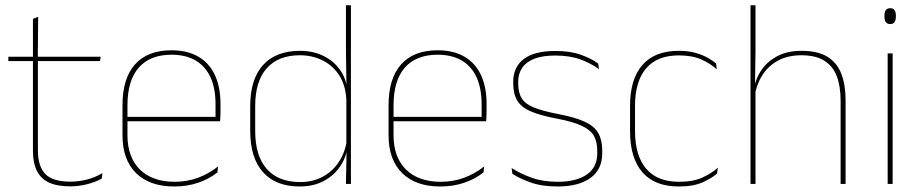

<svg xmlns="http://www.w3.org/2000/svg" viewBox="-20 -684 3422 714"><path d="M241 9Q192.5 9 162 -5.2Q131.5 -19.5 117 -49Q102.5 -78.5 102.5 -123V-462.5H121V-124.5Q121 -65.5 148.5 -37Q176 -8.5 241.5 -8.5Q272.5 -8.5 302.8 -16.2Q333 -24 361 -40L358.5 -20Q335.5 -7 304.2 1Q273 9 241 9ZM352 -457H11V-473H354.5ZM120.5 -468H102.5V-614L122 -621.5Z M628 9.5Q536.5 9.5 486 -40.2Q435.5 -90 435.5 -180.5V-292.5Q435.5 -392.5 482.2 -444.8Q529 -497 618 -497Q676.5 -497 717.2 -473.5Q758 -450 779 -405.2Q800 -360.5 800 -296.5V-279.5Q800 -268.5 799.8 -257.5Q799.5 -246.5 798.5 -233H781.5Q781.5 -250.5 781.5 -266.5Q781.5 -282.5 781.5 -296Q781.5 -355.5 762.8 -396.5Q744 -437.5 707.5 -459Q671 -480.5 618 -480.5Q538 -480.5 496 -432.5Q454 -384.5 454 -292.5V-243.5V-239.5V-181Q454 -140 465.8 -108Q477.5 -76 500 -53.8Q522.5 -31.5 555 -19.8Q587.5 -8 628.5 -8Q676 -8 716 -22.8Q756 -37.5 791 -65L788.5 -43Q759 -19 718 -4.8Q677 9.5 628 9.5ZM792 -233H444V-249.5H792Z M1094.5 9.5Q1005.5 9.5 958 -43.8Q910.5 -97 910.5 -197V-289.5Q910.5 -389.5 958.2 -442.2Q1006 -495 1096 -495Q1146 -495 1186 -474.5Q1226 -454 1249.2 -417Q1272.5 -380 1273 -330H1279L1268 -313.5Q1265 -368.5 1240.8 -405Q1216.5 -441.5 1178.5 -460Q1140.5 -478.5 1095 -478.5Q1015 -478.5 972 -430.2Q929 -382 929 -289.5V-197Q929 -104.5 972 -55.8Q1015 -7 1096.5 -7Q1143 -7 1179.5 -26.5Q1216 -46 1239.5 -81Q1263 -116 1270 -162.5L1279 -144H1273.5Q1269 -101.5 1246 -66.8Q1223 -32 1184.5 -11.2Q1146 9.5 1094.5 9.5ZM1285 0H1266.5L1269 -130.5L1268 -138V-346.5L1268.5 -356L1266.5 -494.5V-664.5H1285Z M1617.5 9.5Q1526 9.5 1475.5 -40.2Q1425 -90 1425 -180.5V-292.5Q1425 -392.5 1471.8 -444.8Q1518.5 -497 1607.5 -497Q1666 -497 1706.8 -473.5Q1747.5 -450 1768.5 -405.2Q1789.5 -360.5 1789.5 -296.5V-279.5Q1789.5 -268.5 1789.2 -257.5Q1789 -246.5 1788 -233H1771Q1771 -250.5 1771 -266.5Q1771 -282.5 1771 -296Q1771 -355.5 1752.2 -396.5Q1733.5 -437.5 1697 -459Q1660.5 -480.5 1607.5 -480.5Q1527.5 -480.5 1485.5 -432.5Q1443.5 -384.5 1443.5 -292.5V-243.5V-239.5V-181Q1443.5 -140 1455.2 -108Q1467 -76 1489.5 -53.8Q1512 -31.5 1544.5 -19.8Q1577 -8 1618 -8Q1665.5 -8 1705.5 -22.8Q1745.5 -37.5 1780.5 -65L1778 -43Q1748.5 -19 1707.5 -4.8Q1666.5 9.5 1617.5 9.5ZM1781.5 -233H1433.5V-249.5H1781.5Z M2053.5 9.5Q1995 9.5 1953.2 -5.5Q1911.5 -20.5 1885.5 -37.5L1882.5 -59Q1917.5 -37 1958.8 -22.5Q2000 -8 2054.5 -8Q2123 -8 2162 -34.8Q2201 -61.5 2201 -113.5V-123.5Q2201 -157 2188.5 -179Q2176 -201 2143.5 -216.2Q2111 -231.5 2050.5 -243Q1989 -254.5 1953.5 -270Q1918 -285.5 1903.2 -310.5Q1888.5 -335.5 1888.5 -374.5V-379.5Q1888.5 -434.5 1927.8 -464.5Q1967 -494.5 2045.5 -494.5Q2101.5 -494.5 2141.2 -480Q2181 -465.5 2204.5 -447.5L2207.5 -427Q2177 -449 2137.8 -463.2Q2098.5 -477.5 2045 -477.5Q1998 -477.5 1967.5 -465.8Q1937 -454 1922 -432Q1907 -410 1907 -379.5V-374.5Q1907 -339.5 1920.2 -318.2Q1933.5 -297 1966 -284Q1998.5 -271 2055 -260Q2119 -248 2154.8 -231.2Q2190.5 -214.5 2205 -188.8Q2219.5 -163 2219.5 -124.5V-113.5Q2219.5 -54 2175.8 -22.2Q2132 9.5 2053.5 9.5Z M2504.5 9.5Q2414.5 9.5 2368.8 -43.5Q2323 -96.5 2323 -196V-290.5Q2323 -389.5 2368.8 -442.2Q2414.5 -495 2504.5 -495Q2539.5 -495 2566 -487.5Q2592.5 -480 2611.8 -469.2Q2631 -458.5 2643 -447.5L2645.5 -426Q2622.5 -447.5 2588.2 -462.8Q2554 -478 2504 -478Q2424 -478 2382.8 -429.8Q2341.5 -381.5 2341.5 -290.5V-196.5Q2341.5 -105.5 2382.8 -56.8Q2424 -8 2505.5 -8Q2557.5 -8 2592 -23.8Q2626.5 -39.5 2649.5 -60.5L2646.5 -38.5Q2627 -21.5 2592.8 -6Q2558.5 9.5 2504.5 9.5Z M3124.5 0H3106V-310Q3106 -363 3091.8 -400.5Q3077.5 -438 3045.5 -458.2Q3013.5 -478.5 2960 -478.5Q2910 -478.5 2873.5 -458.8Q2837 -439 2815 -404.5Q2793 -370 2786 -325.5L2775 -344H2782.5Q2787 -385 2808.8 -419.2Q2830.5 -453.5 2868.8 -474.2Q2907 -495 2961 -495Q3021.5 -495 3057.2 -472.8Q3093 -450.5 3108.8 -409.2Q3124.5 -368 3124.5 -311ZM2789.5 0H2771V-664.5H2789.5V-495.5L2787.5 -357L2789.5 -354Z M3299.5 0H3281V-485.5H3299.5ZM3290.5 -594.5Q3280 -594.5 3274.5 -601.2Q3269 -608 3269 -622V-626.5Q3269 -640 3274.5 -646.8Q3280 -653.5 3290.5 -653.5Q3301 -653.5 3306.2 -646.8Q3311.5 -640 3311.5 -626.5V-622Q3311.5 -608 3306.2 -601.2Q3301 -594.5 3290.5 -594.5Z"/></svg>

Font: Anek Devanagari Medium Thin
Style: Regular
Weight: 250
Version: Version 1.003